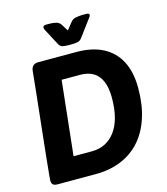

<svg xmlns="http://www.w3.org/2000/svg" viewBox="-128 -994 952 1093"><g transform="rotate(-15 347.5 -447.5)"><path d="M373 -700Q466 -700 530 -666.5Q594 -633 627 -568.5Q660 -504 660 -411Q660 -312 634.5 -235Q609 -158 562 -106Q515 -54 448.5 -27Q382 0 300 0H76Q56 0 48 -7.5Q40 -15 40 -33Q40 -36 43 -68.5Q46 -101 51.5 -154Q57 -207 64 -272.5Q71 -338 78.5 -407.5Q86 -477 93 -542.5Q100 -608 105 -660Q109 -700 149 -700ZM360 -569H251L204 -131H313Q356 -131 390.5 -148.5Q425 -166 450 -199.5Q475 -233 488 -282.5Q501 -332 501 -397Q501 -453 485.5 -491.5Q470 -530 438.5 -549.5Q407 -569 360 -569ZM482 -895Q501 -895 501 -885Q501 -878 494 -870L418 -768Q408 -755 392.5 -752Q377 -749 355 -749H344Q322 -749 307.5 -752Q293 -755 285 -768L231 -870Q228 -877 228 -882Q228 -895 247 -895H269Q291 -895 307.5 -890Q324 -885 333 -871L358 -831L389 -870Q402 -887 419.5 -890.5Q437 -894 458 -895Z"/></g></svg>

Font: Asap VF Beta
Style: Italic
Weight: 400
Italic angle: -6°
Designer: Pablo Cosgaya
Foundry: Pablo Cosgaya
Version: Version 1.007